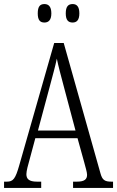

<svg xmlns="http://www.w3.org/2000/svg" viewBox="-20 -926 577 946"><path d="M338 -815C357 -815 371 -826 371 -860C371 -895 357 -906 338 -906C317 -906 304 -895 304 -860C304 -826 317 -815 338 -815ZM199 -815C218 -815 233 -826 233 -860C233 -895 218 -906 199 -906C178 -906 166 -895 166 -860C166 -826 178 -815 199 -815ZM0 0H183V-31H162C122 -31 110 -45 110 -68C110 -84 119 -116 125 -137L154 -245H362L395 -126C401 -103 409 -77 409 -65C409 -43 397 -31 359 -31H340V0H537V-31H529C496 -31 484 -39 475 -72L294 -714H247L75 -112C56 -45 45 -31 14 -31H0ZM167 -283 225 -499C239 -552 253 -602 260 -637C267 -602 280 -554 298 -486L352 -283Z"/></svg>

Font: Noto Serif Myanmar ExtraCondensed Light
Style: Regular
Weight: 300
Width: 2
Designer: Ben Mitchell and the Monotype Design Team
Foundry: Monotype Imaging Inc.
Version: Version 2.106